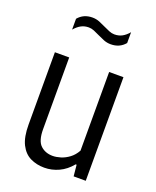

<svg xmlns="http://www.w3.org/2000/svg" viewBox="-144 -852 770 945"><g transform="rotate(20 241.0 -379.0)"><path d="M203.7 9.3Q163 9.3 130.3 -6.8Q97.6 -22.8 78.4 -60.6Q59.3 -98.5 59.3 -164V-542.6H134.2V-167.2Q134.2 -106 159.3 -82.7Q184.3 -59.3 223.2 -59.3Q241.5 -59.3 263.9 -66.1Q286.3 -72.8 307.5 -88.5Q328.7 -104.1 343.4 -130.5V-542.6H418.4V0H354.9L349.1 -59H344Q315.9 -24.5 279.5 -7.6Q243 9.3 203.7 9.3ZM303.5 -673.3Q283.8 -673.3 266.1 -680.4Q248.5 -687.5 232.1 -695.5Q216.9 -702.9 202.9 -708.8Q189 -714.6 174.7 -714.6Q152.5 -714.6 135 -705.1Q117.5 -695.7 100.7 -676.3V-733Q128.7 -766.5 175.2 -766.5Q195 -766.5 212.7 -759.4Q230.3 -752.3 246.6 -744.2Q261.8 -737 275.9 -731.1Q290.1 -725.2 304 -725.2Q326.6 -725.2 344.1 -734.7Q361.7 -744.2 378 -763.5V-706.8Q350 -673.3 303.5 -673.3Z"/></g></svg>

Font: Encode Sans Condensed Thin
Style: Regular
Weight: 100
Width: 3
Designer: Multiple Designers
Foundry: Impallari Type
Version: Version 3.002